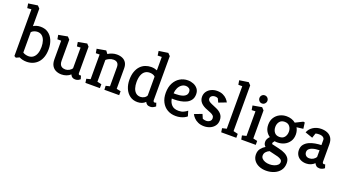

<svg xmlns="http://www.w3.org/2000/svg" viewBox="-65 -1474 4497 2486"><g transform="rotate(20 2183.5 -231.5)"><path d="M94 2 69 -12V-656L13 -652L3 -713L131 -732L162 -699V-458Q181 -470 206 -477.5Q231 -485 260 -485Q323 -485 366.5 -454Q410 -423 433 -369.5Q456 -316 456 -247Q456 -186 440 -139Q424 -92 395 -60.5Q366 -29 326.5 -12.5Q287 4 240 4Q212 4 186 -2Q160 -8 139 -19ZM239 -72Q279 -72 306 -94Q333 -116 346 -154Q359 -192 359 -242Q359 -289 346.5 -327Q334 -365 308.5 -387Q283 -409 244 -409Q221 -409 198 -399.5Q175 -390 162 -375V-94Q176 -84 197.5 -78Q219 -72 239 -72Z M722 4Q680 4 645.5 -11.5Q611 -27 590.5 -61Q570 -95 570 -151V-406H518L508 -464L633 -487L664 -454V-164Q664 -136 671.5 -118Q679 -100 691.5 -90.5Q704 -81 718.5 -77.5Q733 -74 747 -74Q774 -74 800.5 -89Q827 -104 837 -124V-408L787 -406L778 -464L900 -487L930 -454V-90Q930 -77 936 -72.5Q942 -68 949 -68Q955 -68 959.5 -69Q964 -70 965 -70L979 -24Q973 -17 955 -6.5Q937 4 911 4Q887 4 870 -7Q853 -18 844 -41Q821 -19 788 -7.5Q755 4 722 4Z M1052 0 1044 -54 1099 -68V-408L1047 -407L1037 -465L1162 -487L1191 -448Q1214 -464 1246 -474.5Q1278 -485 1311 -485Q1355 -485 1388.5 -470Q1422 -455 1440.5 -424.5Q1459 -394 1459 -347V-66L1517 -54V0H1313L1311 -54L1366 -67V-329Q1366 -369 1347 -388Q1328 -407 1293 -407Q1263 -407 1235 -394Q1207 -381 1193 -367V-67L1252 -54L1251 0Z M1767 4Q1706 4 1662.5 -28Q1619 -60 1596 -114Q1573 -168 1573 -234Q1573 -298 1590 -345.5Q1607 -393 1636 -424Q1665 -455 1703.5 -470Q1742 -485 1783 -485Q1809 -485 1829.5 -480.5Q1850 -476 1866 -469V-654L1810 -652L1801 -713L1928 -732L1960 -699V-93Q1960 -81 1965.5 -74Q1971 -67 1981 -67Q1987 -67 1993.5 -69.5Q2000 -72 2002 -73L2017 -27Q2008 -18 1988 -7Q1968 4 1944 4Q1916 4 1900 -8Q1884 -20 1876 -38Q1856 -17 1828 -6.5Q1800 4 1767 4ZM1782 -73Q1807 -73 1831.5 -86.5Q1856 -100 1866 -123V-382Q1853 -396 1833 -402.5Q1813 -409 1792 -409Q1753 -409 1726 -389.5Q1699 -370 1684.5 -331Q1670 -292 1670 -236Q1670 -191 1681.5 -154Q1693 -117 1718 -95Q1743 -73 1782 -73Z M2295 4Q2230 4 2180 -25Q2130 -54 2101.5 -108Q2073 -162 2073 -236Q2073 -315 2102.5 -370.5Q2132 -426 2181 -455.5Q2230 -485 2290 -485Q2331 -485 2367.5 -470Q2404 -455 2427 -425.5Q2450 -396 2450 -351Q2450 -304 2428.5 -273Q2407 -242 2371 -224Q2335 -206 2291 -198.5Q2247 -191 2202 -191L2172 -192Q2179 -141 2211 -106.5Q2243 -72 2308 -72Q2347 -72 2376.5 -86Q2406 -100 2426 -117L2447 -46Q2433 -33 2410 -21.5Q2387 -10 2357.5 -3Q2328 4 2295 4ZM2171 -264 2196 -263Q2219 -263 2246.5 -266Q2274 -269 2298.5 -277.5Q2323 -286 2338.5 -303.5Q2354 -321 2354 -349Q2354 -380 2334 -394Q2314 -408 2290 -408Q2256 -408 2230 -388.5Q2204 -369 2188.5 -336Q2173 -303 2171 -264Z M2685 3Q2639 3 2603 -13Q2567 -29 2544 -53.5Q2521 -78 2510 -101L2614 -141L2639 -83Q2644 -81 2657.5 -77Q2671 -73 2691 -73Q2704 -73 2719.5 -79Q2735 -85 2746 -97.5Q2757 -110 2757 -131Q2757 -153 2743.5 -167Q2730 -181 2707 -190.5Q2684 -200 2657 -211Q2595 -233 2563.5 -267Q2532 -301 2532 -348Q2532 -389 2553.5 -420Q2575 -451 2612 -468.5Q2649 -486 2692 -486Q2739 -486 2772.5 -470.5Q2806 -455 2827.5 -432Q2849 -409 2859 -388L2755 -348L2731 -399Q2728 -401 2718 -405Q2708 -409 2690 -409Q2675 -409 2661 -403.5Q2647 -398 2637.5 -387Q2628 -376 2628 -358Q2628 -339 2642.5 -326Q2657 -313 2684 -301.5Q2711 -290 2746 -275Q2796 -255 2824.5 -222.5Q2853 -190 2853 -140Q2853 -94 2828.5 -61.5Q2804 -29 2765.5 -13Q2727 3 2685 3Z M2923 0 2915 -54 2975 -68V-654H2921L2911 -713L3036 -732L3068 -699V-69L3131 -54V0Z M3199 0 3189 -54 3247 -68V-407L3195 -405L3185 -465L3310 -487L3341 -454V-67L3399 -54V0ZM3291 -531Q3267 -531 3251.5 -548Q3236 -565 3236 -587Q3236 -610 3251.5 -626.5Q3267 -643 3291 -643Q3314 -643 3330 -626.5Q3346 -610 3346 -587Q3346 -565 3330 -548Q3314 -531 3291 -531Z M3637 269Q3582 269 3538 250Q3494 231 3468.5 196Q3443 161 3443 114Q3443 65 3469 32.5Q3495 0 3527 -18Q3514 -29 3506.5 -44Q3499 -59 3499 -80Q3499 -103 3510 -122.5Q3521 -142 3536 -157Q3502 -179 3481.5 -216Q3461 -253 3461 -302Q3461 -359 3487 -400Q3513 -441 3556.5 -463Q3600 -485 3650 -485Q3686 -485 3718 -474.5Q3750 -464 3775 -443L3875 -493L3896 -490L3907 -406L3817 -395Q3828 -376 3834.5 -352.5Q3841 -329 3841 -303Q3841 -247 3814.5 -207Q3788 -167 3745 -146Q3702 -125 3650 -125Q3640 -125 3630.5 -125.5Q3621 -126 3612 -128L3592 -99L3595 -82L3698 -58Q3746 -47 3781.5 -29Q3817 -11 3837 16.5Q3857 44 3857 87Q3857 146 3826.5 186.5Q3796 227 3745.5 248Q3695 269 3637 269ZM3653 176Q3684 176 3713 167Q3742 158 3760.5 140.5Q3779 123 3779 100Q3779 78 3762 65.5Q3745 53 3717.5 44.5Q3690 36 3657.5 30Q3625 24 3595 15Q3566 28 3548 49Q3530 70 3530 98Q3530 121 3546 138.5Q3562 156 3589.5 166Q3617 176 3653 176ZM3650 -201Q3697 -201 3720.5 -231.5Q3744 -262 3744 -306Q3744 -348 3720.5 -378.5Q3697 -409 3650 -409Q3604 -409 3580.5 -378.5Q3557 -348 3557 -306Q3557 -262 3580.5 -231.5Q3604 -201 3650 -201Z M4093 4Q4049 4 4016 -12.5Q3983 -29 3964.5 -59.5Q3946 -90 3946 -129Q3946 -176 3970.5 -206.5Q3995 -237 4033.5 -254.5Q4072 -272 4116 -279.5Q4160 -287 4199 -288V-360Q4199 -381 4179.5 -395Q4160 -409 4123 -409Q4112 -409 4098 -407.5Q4084 -406 4075 -401L4054 -337L3950 -373Q3969 -424 4017.5 -454.5Q4066 -485 4127 -485Q4176 -485 4213 -469Q4250 -453 4271 -419.5Q4292 -386 4292 -333V-93Q4292 -81 4297.5 -74Q4303 -67 4313 -67Q4318 -67 4323 -68.5Q4328 -70 4330 -71L4345 -23Q4337 -15 4318.5 -5.5Q4300 4 4277 4Q4248 4 4232 -9Q4216 -22 4207 -42Q4187 -22 4157.5 -9Q4128 4 4093 4ZM4109 -73Q4138 -73 4162.5 -88Q4187 -103 4199 -124V-217Q4177 -217 4150 -213.5Q4123 -210 4098.5 -201.5Q4074 -193 4058 -177Q4042 -161 4042 -135Q4042 -110 4059 -91.5Q4076 -73 4109 -73Z"/></g></svg>

Font: Kreon Light
Style: Regular
Weight: 400
Version: Version 2.002